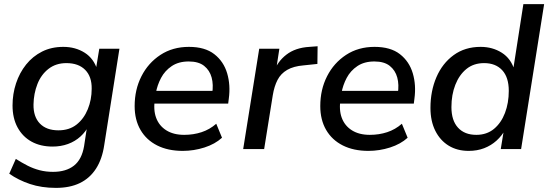

<svg xmlns="http://www.w3.org/2000/svg" viewBox="-20 -725 2667 934"><path d="M252 189Q182 189 125.5 170Q69 151 25 120L57 48Q87 67 114.5 81Q142 95 172.5 103Q203 111 238 111Q301 111 339.5 81Q378 51 389 -14L405 -119L414 -118Q398 -85 371.5 -61Q345 -37 310.5 -24.5Q276 -12 236 -12Q177 -12 133.5 -36Q90 -60 65.5 -105Q41 -150 41 -212Q41 -268 58 -319.5Q75 -371 107 -411Q139 -451 184.5 -474Q230 -497 288 -497Q347 -497 392 -468.5Q437 -440 454 -383L446 -385L463 -488H561L487 -19Q477 49 447 95.5Q417 142 368.5 165.5Q320 189 252 189ZM264 -91Q317 -91 352.5 -119Q388 -147 407 -193.5Q426 -240 426 -293Q427 -352 394.5 -385Q362 -418 303 -418Q252 -418 216 -390Q180 -362 162 -316Q144 -270 143 -217Q142 -157 174 -124Q206 -91 264 -91Z M869 9Q797 9 744.5 -17.5Q692 -44 663.5 -93Q635 -142 635 -209Q635 -289 668 -354Q701 -419 760.5 -458Q820 -497 899 -497Q977 -497 1022.5 -461.5Q1068 -426 1085 -368.5Q1102 -311 1093 -245L1090 -221H715L723 -283H1030L1012 -269Q1019 -313 1009.5 -348Q1000 -383 973 -404.5Q946 -426 898 -426Q849 -426 815.5 -403.5Q782 -381 763.5 -346Q745 -311 738 -272L734 -245Q725 -191 739.5 -152Q754 -113 789 -91Q824 -69 876 -69Q921 -69 960.5 -82Q1000 -95 1032 -123L1060 -55Q1026 -24 974.5 -7.5Q923 9 869 9Z M1163 0 1241 -488H1339L1321 -371H1310Q1329 -425 1373 -459Q1417 -493 1485 -497L1525 -500L1524 -414L1457 -407Q1408 -403 1377 -385Q1346 -367 1330 -336Q1314 -305 1307 -262L1265 0Z M1772 9Q1700 9 1647.5 -17.5Q1595 -44 1566.5 -93Q1538 -142 1538 -209Q1538 -289 1571 -354Q1604 -419 1663.5 -458Q1723 -497 1802 -497Q1880 -497 1925.5 -461.5Q1971 -426 1988 -368.5Q2005 -311 1996 -245L1993 -221H1618L1626 -283H1933L1915 -269Q1922 -313 1912.5 -348Q1903 -383 1876 -404.5Q1849 -426 1801 -426Q1752 -426 1718.5 -403.5Q1685 -381 1666.5 -346Q1648 -311 1641 -272L1637 -245Q1628 -191 1642.5 -152Q1657 -113 1692 -91Q1727 -69 1779 -69Q1824 -69 1863.5 -82Q1903 -95 1935 -123L1963 -55Q1929 -24 1877.5 -7.5Q1826 9 1772 9Z M2260 9Q2204 9 2162.5 -16.5Q2121 -42 2097.5 -89Q2074 -136 2074 -200Q2074 -282 2103 -349.5Q2132 -417 2187 -457Q2242 -497 2318 -497Q2376 -497 2421 -468.5Q2466 -440 2483 -383L2476 -384L2526 -705H2627L2515 0H2416L2432 -98H2440Q2422 -65 2395.5 -41Q2369 -17 2335 -4Q2301 9 2260 9ZM2297 -69Q2348 -69 2383 -98Q2418 -127 2436.5 -175.5Q2455 -224 2455 -283Q2455 -349 2423 -383.5Q2391 -418 2335 -418Q2284 -418 2249 -389.5Q2214 -361 2195 -312.5Q2176 -264 2176 -204Q2176 -139 2208 -104Q2240 -69 2297 -69Z"/></svg>

Font: Nunito Sans 12pt SemiBold
Style: Italic
Weight: 600
Italic angle: -9°
Designer: Vernon Adams
Foundry: Vernon Adams
Version: Version 3.101;gftools[0.9.27]